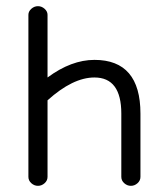

<svg xmlns="http://www.w3.org/2000/svg" viewBox="-20 -590 536 622"><path d="M72 -17V-542Q72 -553 81.5 -561.5Q91 -570 103 -570Q115 -570 124.5 -561.5Q134 -553 134 -542V-339Q211 -396 286 -396Q435 -396 435 -222V-17Q435 -5 425.5 3.5Q416 12 404 12Q392 12 382.5 3.5Q373 -5 373 -17V-222Q373 -339 286 -339Q216 -339 134 -265V-17Q134 -5 124.5 3.5Q115 12 103 12Q91 12 81.5 3.5Q72 -5 72 -17Z"/></svg>

Font: Hoogli Medium
Style: Regular
Weight: 500
Designer: Anand Singh Naorem
Foundry: Brand New Type
Version: Version 1.00 b007